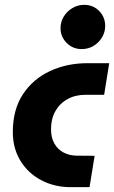

<svg xmlns="http://www.w3.org/2000/svg" viewBox="-20 -774 472 794"><path d="M272.3 0Q205.3 0 150.8 -28.7Q96.3 -57.3 64.7 -108.8Q33 -160.3 33 -228Q33 -320.3 74.5 -383.7Q116 -447 186.2 -479.8Q256.3 -512.7 341.7 -512.7H431.7L410.7 -382H333Q291.3 -382 259 -364Q226.7 -346 208.8 -314Q191 -282 191 -240Q191 -204.3 205.2 -179.8Q219.3 -155.3 243.5 -143Q267.7 -130.7 296.3 -130.3L371.3 -129.7L350.3 0ZM318 -571Q280.7 -571 255.5 -596.7Q230.3 -622.3 230.3 -657.3Q230.3 -684 243.8 -705.8Q257.3 -727.7 279.7 -740.8Q302 -754 328 -754Q365 -754 390 -728.7Q415 -703.3 415 -666.7Q415 -641 401.8 -619.2Q388.7 -597.3 366.8 -584.2Q345 -571 318 -571Z"/></svg>

Font: MuseoModerno Thin
Style: Italic
Weight: 100
Italic angle: -9°
Designer: Pablo Cosgaya, Héctor Gatti, Marcela Romero, and the Authors of The MuseoModerno Project.
Foundry: Omnibus-Type Team
Version: Version 1.003